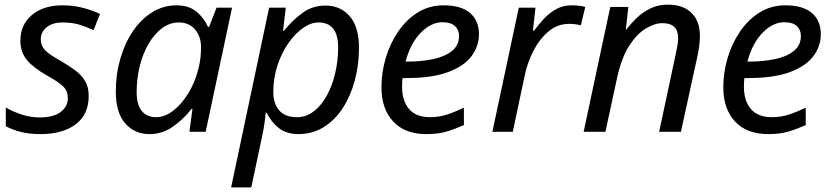

<svg xmlns="http://www.w3.org/2000/svg" viewBox="-20 -569 3594 829"><path d="M155 10Q106 10 69.5 0.5Q33 -9 5 -24V-105Q31 -89 70.5 -75.5Q110 -62 152 -62Q211 -62 242 -85.5Q273 -109 273 -146Q273 -175 254 -194.5Q235 -214 183 -243Q126 -275 97 -309Q68 -343 68 -394Q68 -462 117.5 -504Q167 -546 250 -546Q299 -546 340.5 -534.5Q382 -523 412 -509L384 -439Q358 -451 326 -461.5Q294 -472 250 -472Q207 -472 181.5 -451.5Q156 -431 156 -399Q156 -373 173.5 -353.5Q191 -334 244 -305Q278 -285 305 -265Q332 -245 347.5 -219Q363 -193 363 -155Q363 -74 306.5 -32Q250 10 155 10Z M625 10Q561 10 520.5 -36.5Q480 -83 480 -173Q480 -248 499.5 -315.5Q519 -383 554 -434.5Q589 -486 637 -516Q685 -546 743 -546Q796 -546 829 -518Q862 -490 878 -453H883L915 -536H982L868 0H798L811 -99H807Q773 -55 727 -22.5Q681 10 625 10ZM654 -63Q691 -63 726.5 -90Q762 -117 791 -163Q820 -209 835 -266Q843 -295 845.5 -319.5Q848 -344 848 -365Q848 -412 822 -442Q796 -472 752 -472Q713 -472 680 -447.5Q647 -423 622 -380.5Q597 -338 583.5 -284Q570 -230 570 -171Q570 -117 592 -90Q614 -63 654 -63Z M978 240 1142 -536H1214L1202 -436H1206Q1241 -480 1285 -512.5Q1329 -545 1385 -545Q1450 -545 1490 -499Q1530 -453 1530 -362Q1530 -289 1512 -222Q1494 -155 1460 -102.5Q1426 -50 1377.5 -20Q1329 10 1269 10Q1215 10 1182 -17.5Q1149 -45 1132 -82H1127Q1126 -66 1122 -37.5Q1118 -9 1114 9L1065 240ZM1262 -63Q1302 -63 1335 -88.5Q1368 -114 1391.5 -157Q1415 -200 1427.5 -254Q1440 -308 1440 -364Q1440 -472 1355 -472Q1322 -472 1287.5 -447.5Q1253 -423 1224 -381Q1195 -339 1177.5 -285Q1160 -231 1160 -171Q1160 -123 1185 -93Q1210 -63 1262 -63Z M1821 10Q1728 10 1677.5 -44.5Q1627 -99 1627 -192Q1627 -256 1645.5 -318.5Q1664 -381 1699 -432.5Q1734 -484 1783.5 -515Q1833 -546 1895 -546Q1971 -546 2009.5 -513Q2048 -480 2048 -421Q2048 -369 2015.5 -326Q1983 -283 1914 -257.5Q1845 -232 1735 -232H1718Q1717 -223 1716.5 -213Q1716 -203 1716 -195Q1716 -134 1746 -98.5Q1776 -63 1837 -63Q1875 -63 1909 -74Q1943 -85 1983 -104V-29Q1945 -12 1908.5 -1Q1872 10 1821 10ZM1738 -303Q1798 -303 1849 -313.5Q1900 -324 1931 -348.5Q1962 -373 1962 -414Q1962 -440 1944.5 -456.5Q1927 -473 1890 -473Q1842 -473 1797.5 -428.5Q1753 -384 1731 -303Z M2106 0 2220 -536H2292L2281 -437H2286Q2307 -465 2330 -489.5Q2353 -514 2382 -530Q2411 -546 2449 -546Q2463 -546 2478.5 -544.5Q2494 -543 2507 -539L2488 -460Q2461 -466 2437 -466Q2387 -466 2348 -433Q2309 -400 2283 -349Q2257 -298 2246 -245L2194 0Z M2500 0 2615 -539H2693L2682 -440H2683Q2702 -465 2727.5 -490Q2753 -515 2787 -532Q2821 -549 2864 -549Q2929 -549 2965.5 -513.5Q3002 -478 3002 -414Q3002 -391 2998.5 -367Q2995 -343 2991 -325L2920 0H2826L2898 -337Q2903 -360 2905.5 -375.5Q2908 -391 2908 -405Q2908 -469 2840 -469Q2807 -469 2768.5 -446Q2730 -423 2696.5 -371Q2663 -319 2644 -231L2594 0Z M3297 10Q3204 10 3153.5 -44.5Q3103 -99 3103 -192Q3103 -256 3121.5 -318.5Q3140 -381 3175 -432.5Q3210 -484 3259.5 -515Q3309 -546 3371 -546Q3447 -546 3485.5 -513Q3524 -480 3524 -421Q3524 -369 3491.5 -326Q3459 -283 3390 -257.5Q3321 -232 3211 -232H3194Q3193 -223 3192.5 -213Q3192 -203 3192 -195Q3192 -134 3222 -98.5Q3252 -63 3313 -63Q3351 -63 3385 -74Q3419 -85 3459 -104V-29Q3421 -12 3384.5 -1Q3348 10 3297 10ZM3214 -303Q3274 -303 3325 -313.5Q3376 -324 3407 -348.5Q3438 -373 3438 -414Q3438 -440 3420.5 -456.5Q3403 -473 3366 -473Q3318 -473 3273.5 -428.5Q3229 -384 3207 -303Z"/></svg>

Font: Noto Sans
Style: Italic
Weight: 400
Italic angle: -12°
Designer: Monotype Design Team
Foundry: Monotype Imaging Inc.
Version: Version 2.013; ttfautohint (v1.8.4.7-5d5b)